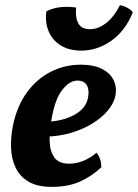

<svg xmlns="http://www.w3.org/2000/svg" viewBox="-20 -719 537 748"><path d="M181.6 9Q125.6 9 91.4 -11.2Q57.2 -31.4 41 -65.7Q24.7 -100 23.1 -142Q21.5 -184.1 30 -227.8Q45.5 -304.5 84.1 -357.9Q122.7 -411.4 177.3 -439.2Q232 -467 294.7 -467Q345.7 -467 377.9 -450.2Q410 -433.5 422.9 -405.9Q435.9 -378.3 429.4 -345.6Q423.4 -315.7 399.5 -287.7Q375.6 -259.6 339.1 -237.3Q302.5 -214.9 256.4 -201.4Q210.3 -187.8 159.5 -186.8L162.5 -244.7Q225.3 -247.1 269.8 -271.6Q314.4 -296 322.8 -337.8Q328.8 -368.8 318.3 -386.9Q307.8 -405 281.3 -405Q251.4 -405 222.9 -369.3Q194.5 -333.7 181.1 -256.7Q172.5 -212 173.3 -171.6Q174 -131.1 191.3 -106.2Q208.6 -81.3 249.2 -81.3Q277.9 -81.3 305.5 -92.7Q333.1 -104.1 356 -124.2Q365.5 -111.9 370 -98.6Q374.5 -85.4 374.9 -67.5Q336.1 -31.3 290.5 -11.1Q244.9 9 181.6 9ZM296.5 -521.8Q249.4 -521.8 216.7 -542Q184 -562.3 169.4 -597.3Q154.8 -632.4 160.7 -675Q208.5 -699.3 276.4 -689.7Q272.9 -650.4 285.3 -627.8Q297.7 -605.3 330.3 -605.3Q362.3 -605.3 393 -628.8Q423.7 -652.3 447.3 -698.8Q461.5 -696.7 476.2 -688.6Q490.8 -680.5 497.4 -670.9Q468.6 -599.3 414.1 -560.6Q359.7 -521.8 296.5 -521.8Z"/></svg>

Font: Vollkorn
Style: Italic
Weight: 400
Italic angle: -11°
Designer: Friedrich Althausen
Foundry: Friedrich Althausen
Version: Version 5.001